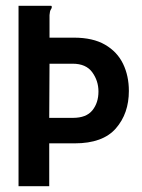

<svg xmlns="http://www.w3.org/2000/svg" viewBox="-20 -643 490 663"><path d="M44 0V-623H157Q159 -621 159 -619Q159 -615 155.5 -610Q152 -605 151 -591V-513H235Q301 -513 343 -488.5Q385 -464 405 -422.5Q425 -381 425 -329Q425 -251 380 -199.5Q335 -148 238 -148H150V0ZM150 -236H232Q278 -236 299 -262Q320 -288 320 -327Q320 -364 298.5 -393.5Q277 -423 231 -423H151Z"/></svg>

Font: Inconsolata SemiCondensed Bold
Style: Regular
Weight: 700
Width: 4
Monospace: yes
Designer: Raph Levien, Cyreal, Brenton Simpson
Foundry: Raph Levien, Cyreal, Google
Version: Version 3.001; ttfautohint (v1.8.2.53-6de2)